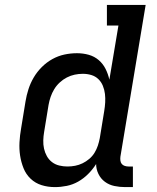

<svg xmlns="http://www.w3.org/2000/svg" viewBox="-20 -755 640 783"><path d="M204 8Q175 8 149.5 0Q124 -8 105 -26Q86 -44 76 -69Q66 -94 62 -120.5Q58 -147 59.5 -175Q61 -203 66 -231L84 -341Q88 -366 96 -391Q104 -416 117.5 -439Q131 -462 150.5 -481.5Q170 -501 193.5 -514Q217 -527 242.5 -532.5Q268 -538 294 -538Q319 -538 342 -531.5Q365 -525 382.5 -510Q400 -495 410.5 -474Q421 -453 426 -430L463 -651H416V-735H574L471 -116Q470 -108 471 -100Q472 -92 476.5 -86.5Q481 -81 488.5 -78.5Q496 -76 504 -76H522V8H490Q468 8 446.5 3.5Q425 -1 408 -13.5Q391 -26 381.5 -45.5Q372 -65 372 -86Q358 -64 339.5 -45.5Q321 -27 299 -14.5Q277 -2 252.5 3Q228 8 204 8ZM255 -76Q271 -76 286.5 -79Q302 -82 316.5 -89Q331 -96 344 -107Q357 -118 365.5 -132Q374 -146 379 -161Q384 -176 387 -192L405 -302Q408 -320 409 -337.5Q410 -355 408 -372Q406 -389 399.5 -405Q393 -421 381 -432.5Q369 -444 352.5 -449Q336 -454 318 -454Q301 -454 284.5 -450.5Q268 -447 252.5 -439Q237 -431 223.5 -418.5Q210 -406 201 -391Q192 -376 186.5 -360Q181 -344 178 -327L160 -217Q157 -200 156.5 -182.5Q156 -165 159.5 -149Q163 -133 171 -118.5Q179 -104 192 -94Q205 -84 221.5 -80Q238 -76 255 -76Q255 -76 255 -76Q255 -76 255 -76Z"/></svg>

Font: Iosevka Slab Medium Extended
Style: Italic
Weight: 500
Width: 7
Italic angle: -9°
Monospace: yes
Designer: Belleve Invis
Foundry: Belleve Invis
Version: Version 11.1.0; ttfautohint (v1.8.3)